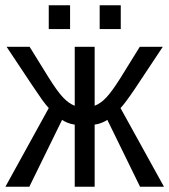

<svg xmlns="http://www.w3.org/2000/svg" viewBox="-20 -705 640 725"><path d="M262.2 0V-234.4Q247.6 -236.3 234.1 -241.9Q220.7 -247.6 214.4 -252.4L90.8 0H0.5L164.1 -296.9Q153.8 -308.1 139.2 -327.9Q124.5 -347.7 4.9 -528.3H91.8L164.1 -411.6Q195.8 -360.8 217.8 -337.4Q239.7 -314 262.2 -305.7V-528.3H337.4V-305.7Q360.8 -314.5 382.6 -338.1Q404.3 -361.8 435.5 -411.6L507.8 -528.3H594.7L489.3 -369.6Q454.6 -317.9 435.1 -296.9L599.1 0H508.8L385.3 -252.4Q379.4 -248 366 -242.2Q352.5 -236.3 337.4 -234.4V0ZM356.4 -595.2V-685.1H436V-595.2ZM164.1 -595.2V-685.1H244.6V-595.2Z"/></svg>

Font: Cousine
Style: Regular
Weight: 400
Monospace: yes
Designer: Steve Matteson
Foundry: Monotype Imaging Inc.
Version: Version 1.21